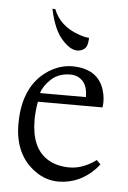

<svg xmlns="http://www.w3.org/2000/svg" viewBox="-48 -640 463 692"><g transform="rotate(5 183.5 -294.5)"><path d="M201.2 -403.3Q294.9 -403.3 318.8 -330.1Q329.6 -296.9 324.7 -265.1H90.8Q84.5 -230 84.5 -199.7Q84.5 -96.7 146 -59.1Q178.7 -39.1 224.6 -39.1Q272.5 -39.1 320.8 -74.2L335 -59.6L321.3 -43.5Q265.6 14.6 189.5 15.1Q144 15.1 105.5 -12.2Q27.8 -67.4 27.8 -179.2Q27.8 -297.4 93.8 -358.4Q143.6 -401.9 201.2 -403.3ZM95.7 -296.9H261.7Q261.7 -335.4 244.1 -354.2Q226.6 -373 199.2 -373Q156.7 -373 129.9 -347.9Q103 -322.8 95.7 -296.9ZM124 -603.5Q147.9 -542.5 217.3 -519Q240.7 -510.7 254.4 -510.7Q253.9 -481 242.7 -471.2Q231.4 -461.4 215.3 -461.4Q189.9 -461.4 159.7 -495.4Q129.4 -529.3 113.8 -603.5Z"/></g></svg>

Font: Lancelot
Style: Regular
Weight: 400
Designer: Marion Kadi
Foundry: Marion Kadi, Anton Koovit
Version: 1.004